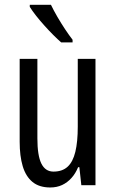

<svg xmlns="http://www.w3.org/2000/svg" viewBox="-20 -786 491 815"><path d="M385.3 -536.1V0H325.2L316.9 -76.2H311.5Q300.8 -49.8 283.4 -30.5Q266.1 -11.2 243.7 -0.7Q221.2 9.8 193.4 9.8Q146.5 9.8 117.9 -13.7Q89.4 -37.1 76.4 -80.6Q63.5 -124 63.5 -184.1V-536.1H138.7V-198.2Q138.7 -126 155.5 -91.8Q172.4 -57.6 207 -57.6Q244.6 -57.6 267.1 -78.4Q289.6 -99.1 299.8 -141.4Q310.1 -183.6 310.1 -248.5V-536.1ZM196.3 -765.6Q207.5 -742.2 223.4 -714.8Q239.3 -687.5 256.3 -661.9Q273.4 -636.2 288.1 -617.2V-606H239.7Q224.6 -619.1 205.8 -637.9Q187 -656.7 168 -678Q148.9 -699.2 132.8 -719.7Q116.7 -740.2 106.4 -756.8V-765.6Z"/></svg>

Font: Open Sans Condensed
Style: Regular
Weight: 400
Width: 3
Designer: Monotype Design Team
Foundry: Monotype Imaging Inc.
Version: Version 3.000